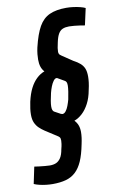

<svg xmlns="http://www.w3.org/2000/svg" viewBox="-118 -748 603 970"><g transform="rotate(-10 183.5 -263.5)"><path d="M72 169Q56 169 38.5 167Q21 165 4.5 161Q-12 157 -23 152L-5 66Q6 68 20.5 69.5Q35 71 49 72.5Q63 74 74 74Q93 74 106.5 68Q120 62 130 47Q140 32 145 3Q149 -12 150.5 -23Q152 -34 152 -40Q152 -52 148 -57Q144 -62 137 -66L78 -104Q63 -114 51 -125.5Q39 -137 31.5 -153.5Q24 -170 24 -195Q24 -209 26 -225Q28 -241 32 -260Q41 -300 55 -327.5Q69 -355 88 -373Q107 -391 129 -399Q118 -411 113 -426.5Q108 -442 108 -463Q108 -475 109.5 -490.5Q111 -506 115 -524Q131 -591 152 -628Q173 -665 207 -680.5Q241 -696 293 -696Q311 -696 329.5 -693.5Q348 -691 364 -687Q380 -683 390 -678L371 -592Q361 -594 346.5 -596Q332 -598 317.5 -599.5Q303 -601 291 -601Q272 -601 258.5 -595.5Q245 -590 236 -575Q227 -560 221 -531Q217 -514 215.5 -503.5Q214 -493 214 -485Q214 -480 215.5 -475.5Q217 -471 220 -468.5Q223 -466 227 -463L282 -426Q303 -415 316 -403.5Q329 -392 335.5 -376.5Q342 -361 342 -335Q342 -322 340 -305Q338 -288 333 -267Q326 -228 311 -199.5Q296 -171 276.5 -153Q257 -135 235 -127Q246 -116 252 -101Q258 -86 258 -65Q258 -52 256 -36.5Q254 -21 250 -3Q240 48 225.5 81Q211 114 190 133.5Q169 153 140 161Q111 169 72 169ZM182 -171Q191 -171 199 -181Q207 -191 213 -207Q219 -223 223 -238Q227 -257 230 -277Q233 -297 233 -308Q233 -319 230.5 -325Q228 -331 222 -334L189 -353Q188 -354 186.5 -354.5Q185 -355 183 -355Q175 -355 167 -344Q159 -333 153 -317.5Q147 -302 143 -286Q138 -265 135 -247Q132 -229 132 -218Q132 -206 134.5 -200Q137 -194 141 -191L174 -173Q178 -172 179.5 -171.5Q181 -171 182 -171Z"/></g></svg>

Font: Saira UltraCondensed
Style: Bold Italic
Weight: 700
Width: 1
Italic angle: -12°
Designer: Hector Gatti with collaboration of the Omnibus-Type team
Foundry: Omnibus-Type
Version: Version 1.101